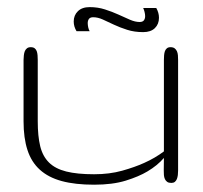

<svg xmlns="http://www.w3.org/2000/svg" viewBox="-20 -504 560 529"><path d="M431.6 -68.8Q413.6 -47.9 386.2 -31.7Q362.8 -17.6 326.4 -6.3Q290 4.9 239.3 4.9Q187 4.9 150.1 -5.1Q113.3 -15.1 89.8 -36.4Q66.4 -57.6 55.7 -90.6Q44.9 -123.5 44.9 -169.9V-338.9Q44.9 -345.2 45.7 -351.6Q46.4 -357.9 48.3 -362.8Q50.3 -367.7 54.2 -370.8Q58.1 -374 64.5 -374Q71.8 -374 75.7 -370.8Q79.6 -367.7 81.3 -362.8Q83 -357.9 83.5 -351.6Q84 -345.2 84 -338.9V-169.9Q84 -128.9 90.8 -101.1Q97.7 -73.2 115 -56.2Q132.3 -39.1 162.4 -31.5Q192.4 -23.9 239.3 -23.9Q281.7 -23.9 316.7 -33.7Q351.6 -43.5 377.4 -55.2Q407.7 -68.8 431.6 -86.9V-338.9Q431.6 -345.2 432.1 -351.6Q432.6 -357.9 434.3 -362.8Q436 -367.7 439.7 -370.8Q443.4 -374 449.7 -374Q457 -374 461.2 -370.8Q465.3 -367.7 467.5 -362.8Q469.7 -357.9 470.2 -351.6Q470.7 -345.2 470.7 -338.9V-34.2Q470.7 -27.8 470 -21.7Q469.2 -15.6 467.3 -10.7Q465.3 -5.9 461.7 -2.9Q458 0 452.1 0Q444.8 0 440.7 -2.9Q436.5 -5.9 434.3 -10.7Q432.1 -15.6 431.6 -21.7Q431.2 -27.8 431.2 -34.2ZM364.7 -443.4Q373 -443.4 376.5 -448Q379.9 -452.6 379.9 -459.5Q379.9 -464.8 378.2 -471.4Q376.5 -478 374.5 -481.9H410.6Q418 -468.8 418 -455.1Q418 -437.5 406.7 -426.5Q395.5 -415.5 374.5 -415.5Q350.1 -415.5 330.3 -421.9Q310.5 -428.2 293.9 -436Q277.3 -443.8 263.4 -450.2Q249.5 -456.5 236.8 -456.5Q228.5 -456.5 225.1 -451.9Q221.7 -447.3 221.7 -440.4Q221.7 -435.1 223.1 -428.5Q224.6 -421.9 227.1 -418H190.9Q183.1 -430.7 183.1 -444.8Q183.1 -461.9 194.6 -473.1Q206.1 -484.4 227.1 -484.4Q249.5 -484.4 269.3 -478Q289.1 -471.7 306.2 -463.9Q323.2 -456.1 337.9 -449.7Q352.5 -443.4 364.7 -443.4Z"/></svg>

Font: Gruppo
Style: Regular
Weight: 400
Foundry: Vernon Adams
Version: Version 1.000